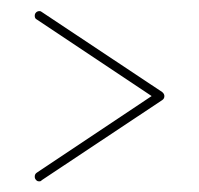

<svg xmlns="http://www.w3.org/2000/svg" viewBox="-20 -370 366 353"><path d="M52.7 -349.6C49.8 -349.6 47.9 -348.6 46.4 -347.2C44.4 -345.2 43.9 -343.3 43.9 -340.8C43.9 -337.9 44.9 -335.4 47.9 -334L258.8 -193.4L47.9 -52.7C44.9 -50.8 43.9 -48.3 43.9 -45.4C43.9 -43 44.4 -41 46.4 -39.1C47.9 -37.1 49.8 -36.6 52.2 -36.6C54.2 -36.6 55.7 -37.1 56.6 -38.6L278.3 -186C281.2 -188 282.2 -190.4 282.2 -193.4C282.2 -195.8 281.2 -198.2 278.3 -200.7L56.6 -348.1C55.7 -349.1 54.2 -349.6 52.7 -349.6Z"/></svg>

Font: Mill
Style: Thin
Weight: 100
Version: Version 001.000